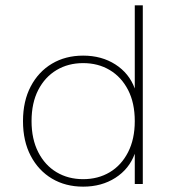

<svg xmlns="http://www.w3.org/2000/svg" viewBox="-20 -688 650 718"><path d="M291 10Q225 10 174.5 -20Q124 -50 95 -105Q66 -160 66 -235Q66 -310 95 -365Q124 -420 174.5 -450Q225 -480 291 -480Q360 -480 411.5 -447Q463 -414 484 -357V-668H514V0H484V-113Q463 -56 411.5 -23Q360 10 291 10ZM291 -18Q347 -18 390.5 -44Q434 -70 459 -119Q484 -168 484 -235Q484 -303 459 -351.5Q434 -400 390.5 -426Q347 -452 291 -452Q235 -452 191.5 -426Q148 -400 123 -351.5Q98 -303 98 -235Q98 -168 123 -119Q148 -70 191.5 -44Q235 -18 291 -18Z"/></svg>

Font: Gantari Thin
Style: Regular
Weight: 250
Designer: Anugrah Pasau
Foundry: Lafontype
Version: Version 1.000